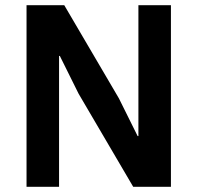

<svg xmlns="http://www.w3.org/2000/svg" viewBox="-20 -718 759 738"><path d="M282 -358 210 -503H207V0H82V-698H227L437 -340L509 -195H512V-698H637V0H492Z"/></svg>

Font: IBM Plex Sans KR SmBld
Style: Regular
Weight: 600
Designer: Mike Abbink; Paul van der Laan; Pieter van Rosmalen; Wujin Sim; Chorong Kim; Dohee Lee;
Foundry: Sandoll Inc.
Version: Version 1.002